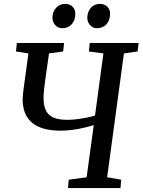

<svg xmlns="http://www.w3.org/2000/svg" viewBox="-20 -963 730 983"><path d="M328 0 332 -43 423.5 -55.5 460 -322.5Q434.5 -314.5 405 -307.8Q375.5 -301 346 -297.5Q316.5 -294 290.5 -294Q239 -294 202 -305Q165 -316 141.8 -336.8Q118.5 -357.5 107.2 -387Q96 -416.5 96 -453Q96 -466 97.5 -479.8Q99 -493.5 100.5 -506L125.5 -689.5L61.5 -699.5L66.5 -743H308L303.5 -699.5L231 -689.5L213.5 -567Q209.5 -538 206.2 -510.8Q203 -483.5 203 -461Q203 -425 213.8 -400Q224.5 -375 251.2 -362.2Q278 -349.5 324.5 -349.5Q348 -349.5 374.2 -352.8Q400.5 -356 425 -361Q449.5 -366 466.5 -371.5L509.5 -689.5L435 -699.5L439.5 -743H689.5L684.5 -699.5L614.5 -689.5L528.5 -55.5L600.5 -43L597 0ZM298.5 -818.5Q277.5 -818.5 262.8 -834.5Q248 -850.5 248.5 -874Q249.5 -904 267.8 -923.5Q286 -943 312.5 -943Q338.5 -943 352.5 -927.8Q366.5 -912.5 365.5 -890Q365 -858.5 346.8 -838.5Q328.5 -818.5 298.5 -818.5ZM476.5 -818.5Q455.5 -818.5 441 -834.5Q426.5 -850.5 427 -874Q428 -904 445.8 -923.5Q463.5 -943 490.5 -943Q516 -943 530.2 -927.8Q544.5 -912.5 543.5 -890Q543 -858.5 524.8 -838.5Q506.5 -818.5 476.5 -818.5Z"/></svg>

Font: Merriweather 20pt
Style: Italic
Weight: 400
Italic angle: -7.8°
Version: Version 2.101